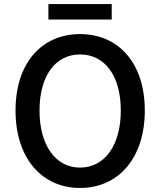

<svg xmlns="http://www.w3.org/2000/svg" viewBox="-20 -919 794 952"><path d="M220 -822H534V-899H220ZM377 13C566 13 698 -134 698 -371C698 -608 566 -750 377 -750C188 -750 57 -608 57 -371C57 -134 188 13 377 13ZM377 -88C255 -88 176 -199 176 -371C176 -544 255 -649 377 -649C499 -649 579 -544 579 -371C579 -199 499 -88 377 -88Z"/></svg>

Font: Noto Sans JP Medium
Style: Regular
Weight: 500
Designer: Ryoko NISHIZUKA  (kana, bopomofo & ideographs); Paul D. Hunt (Latin, Greek & Cyrillic); Sandoll Communications , Soo-you
Foundry: Adobe
Version: Version 2.002;hotconv 1.0.116;makeotfexe 2.5.65601